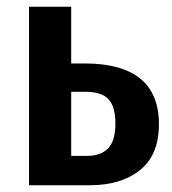

<svg xmlns="http://www.w3.org/2000/svg" viewBox="-20 -549 510 569"><path d="M230 -361Q451 -361 451 -181Q451 -90 395 -45Q339 0 246 0H66V-529H191V-361ZM237 -87Q279 -87 300.5 -109.5Q322 -132 322 -183Q322 -232 302 -254.5Q282 -277 232 -277H191V-87Z"/></svg>

Font: Fira Sans Condensed Medium
Style: Regular
Weight: 500
Width: 3
Designer: Carrois Corporate & Edenspiekermann AG
Foundry: Carrois Corporate GbR & Edenspiekermann AG
Version: Version 4.203;PS 004.203;hotconv 1.0.88;makeotf.lib2.5.64775